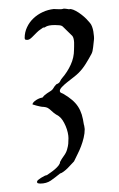

<svg xmlns="http://www.w3.org/2000/svg" viewBox="-20 -665 282 456"><path d="M67.9 -233.4Q67.9 -235.4 70.8 -237.8Q73.7 -240.2 77.6 -242.7Q81.5 -245.1 85.4 -247.1Q89.4 -249 91.3 -249Q94.7 -251.5 100.1 -255.1Q105.5 -258.8 110.6 -263.2Q115.7 -267.6 119.1 -272Q122.6 -276.4 122.6 -280.3Q126 -287.1 131.6 -294.7Q137.2 -302.2 139.2 -309.6Q141.6 -317.9 142.1 -323.5Q142.6 -329.1 142.6 -336.9Q142.6 -342.8 140.9 -350.3Q139.2 -357.9 136 -365.5Q132.8 -373 128.7 -379.4Q124.5 -385.7 119.6 -389.2Q111.8 -393.6 107.4 -397.2Q103 -400.9 99.9 -403.8Q96.7 -406.7 93.3 -408.7Q89.8 -410.6 84 -411.1Q80.1 -411.1 75.4 -412.1Q70.8 -413.1 66.9 -414.1Q62 -415.5 57.1 -417Q57.1 -419.4 59.8 -422.4Q62.5 -425.3 66.4 -427.7Q70.3 -430.2 74.2 -431.6Q78.1 -433.1 80.6 -433.1Q85 -439 91.8 -443.4Q95.2 -445.3 98.6 -447.8Q104.5 -451.2 106.9 -455.8Q109.4 -460.4 113.8 -464.8Q120.6 -467.3 122.6 -471.7Q124.5 -476.1 127.9 -480Q140.1 -494.1 147.9 -511.2Q155.8 -528.3 155.8 -546.9Q155.8 -550.3 156 -554.9Q156.2 -559.6 156 -564.2Q155.8 -568.8 154.8 -573Q153.8 -577.1 151.9 -579.6L129.9 -601.1Q127 -604.5 120.8 -605Q114.7 -605.5 110.8 -605.5Q102.1 -605.5 97.4 -604.5Q92.8 -603.5 90.3 -602.3Q87.9 -601.1 86.4 -600.1Q85 -599.1 82.5 -599.6Q81.5 -598.6 76.7 -595.5Q71.8 -592.3 67.9 -588.4Q62.5 -583 56.2 -576.7Q49.8 -570.3 44.9 -570.3Q41.5 -570.3 40 -571Q38.6 -571.8 38.6 -575.2Q38.6 -588.4 44.2 -600.3Q49.8 -612.3 59.3 -621.3Q68.8 -630.4 81.3 -636.2Q93.8 -642.1 107.9 -643.6Q108.9 -643.6 113.8 -643.3Q118.7 -643.1 122.6 -643.1Q127.4 -643.1 128.9 -643.8Q130.4 -644.5 133.3 -644.5Q136.2 -644.5 139.2 -643.8Q142.1 -643.1 143.1 -643.1Q144.5 -643.1 146 -643.3Q147.5 -643.6 147.9 -643.6Q153.8 -642.6 160.4 -638.9Q167 -635.3 173.3 -630.4Q179.7 -625.5 185.1 -620.1Q190.4 -614.7 193.8 -610.4Q196.8 -606.9 198.7 -601.6Q200.7 -596.2 201.7 -590.3Q202.6 -584.5 203.1 -579.1Q203.6 -573.7 203.1 -570.3Q202.1 -563.5 201.2 -553Q200.2 -542.5 197.3 -537.1Q191.4 -525.9 183.8 -513.7Q176.3 -501.5 166.5 -491.7Q162.1 -487.3 154.5 -481.4Q147 -475.6 139.6 -469.7Q132.3 -463.9 127.2 -458.5Q122.1 -453.1 122.1 -449.2Q122.1 -445.8 125.5 -444.3Q128.9 -442.9 129.9 -442.4Q142.6 -435.1 151.1 -427.7Q159.7 -420.4 165.3 -411.9Q170.9 -403.3 174.1 -393.1Q177.2 -382.8 179.2 -369.1Q179.7 -368.7 180.4 -364Q181.2 -359.4 181.2 -358.4Q181.2 -348.1 178.7 -337.9Q176.3 -327.6 172.6 -317.9Q168.9 -308.1 164.3 -299.1Q159.7 -290 155.8 -281.7Q153.3 -279.3 149.2 -274.7Q145 -270 140.6 -265.6Q136.2 -261.2 131.3 -257.6Q126.5 -253.9 122.6 -252.9Q110.8 -243.2 100.6 -236.1Q90.3 -229 75.2 -229Q72.8 -229 70.3 -229.7Q67.9 -230.5 67.9 -233.4Z"/></svg>

Font: IM FELL French Canon SC
Style: Regular
Weight: 400
Designer: Igino Marini
Foundry: Igino Marini
Version: 3.00